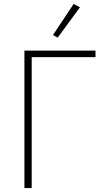

<svg xmlns="http://www.w3.org/2000/svg" viewBox="-20 -955 544 975"><path d="M104 -698H465V-665H141V0H104ZM273 -764 249 -777 354 -935 386 -918Z"/></svg>

Font: Plexus Sans ExtraLight
Style: Regular
Weight: 250
Version: Version 2.001;PS 002.001;hotconv 1.0.70;makeotf.lib2.5.58329